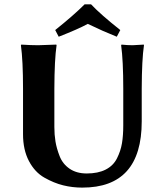

<svg xmlns="http://www.w3.org/2000/svg" viewBox="-20 -853 759 883"><path d="M533.2 -714.8 517.1 -684.1Q452.1 -710 383.8 -743.2Q339.8 -719.2 250 -684.1L233.9 -714.8Q318.8 -782.7 369.1 -833H398.9Q442.4 -786.6 533.2 -714.8ZM546.9 -444.8Q546.9 -573.7 537.1 -645L539.1 -647.9Q565.9 -645 589.8 -645Q589.8 -645 641.1 -647.9L642.1 -645Q632.3 -579.1 631.8 -444.8V-294.9Q631.8 10.3 357.9 9.8Q313 9.8 270.5 -0.7Q228 -11.2 184.1 -36.1Q140.1 -61 113 -112.5Q85.9 -164.1 85.9 -235.8V-444.8Q85.9 -573.7 76.2 -645L78.1 -647.9Q122.1 -645 155.8 -645L238.8 -647.9L240.2 -645Q230.5 -579.1 230 -444.8V-269Q230 -233.9 235.1 -202.4Q240.2 -170.9 254.2 -135Q268.1 -99.1 300 -77.1Q332 -55.2 378.9 -55.2Q430.7 -55.2 465.8 -73Q501 -90.8 518.1 -125Q535.2 -159.2 541 -194.6Q546.9 -230 546.9 -276.9Z"/></svg>

Font: Linux Biolinum O
Style: Bold
Weight: 700
Designer: Philipp H. Poll
Foundry: Philipp H. Poll
Version: Version 1.3.2